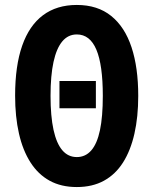

<svg xmlns="http://www.w3.org/2000/svg" viewBox="-20 -745 633 775"><path d="M367 -418V-308H220V-418ZM538 -358Q538 -273 522.5 -205Q507 -137 476.5 -89Q446 -41 399.5 -15.5Q353 10 290 10Q227 10 180.5 -15.5Q134 -41 103 -89.5Q72 -138 56.5 -206Q41 -274 41 -359Q41 -479 69.5 -560.5Q98 -642 153.5 -683.5Q209 -725 290 -725Q374 -725 429 -680.5Q484 -636 511 -554Q538 -472 538 -358ZM184 -358Q184 -276 196 -221Q208 -166 231.5 -138.5Q255 -111 290 -111Q325 -111 348.5 -138Q372 -165 383.5 -219.5Q395 -274 395 -358Q395 -483 369 -544.5Q343 -606 290 -606Q255 -606 231.5 -578Q208 -550 196 -495Q184 -440 184 -358Z"/></svg>

Font: Noto Sans Display ExtraCondensed
Style: Bold
Weight: 700
Width: 2
Designer: Monotype Design Team
Foundry: Monotype Imaging Inc.
Version: Version 2.003